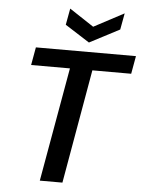

<svg xmlns="http://www.w3.org/2000/svg" viewBox="-61 -968 759 1015"><g transform="rotate(5 319.0 -460.0)"><path d="M189 0 296 -605H90L107 -700H638L621 -605H415L309 0ZM559 -920 543 -833 384 -750 254 -833 270 -920 399 -835Z"/></g></svg>

Font: DM Sans SemiBold
Style: Italic
Weight: 600
Italic angle: -10°
Designer: Colophon Foundry, Jonny Pinhorn
Foundry: Colophon Foundry
Version: Version 4.004;gftools[0.9.30]